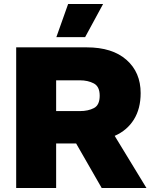

<svg xmlns="http://www.w3.org/2000/svg" viewBox="-20 -941 754 961"><path d="M321 -921H496L406 -755H262ZM61 0V-704H414Q542 -704 613 -641.5Q684 -579 684 -475Q684 -397 650 -342.5Q616 -288 554 -261L713 0H489L361 -223H261V0ZM261 -385H380Q421 -385 450 -400Q479 -415 479 -462Q479 -508 449.5 -523.5Q420 -539 380 -539H261Z"/></svg>

Font: Prodigy Sans ExtraBold
Style: Regular
Weight: 800
Designer: Wei Huang
Foundry: Wei Huang
Version: Version 1.003; ttfautohint (v1.8.3)